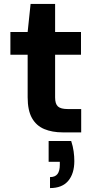

<svg xmlns="http://www.w3.org/2000/svg" viewBox="-20 -675 484 979"><path d="M300 0Q246 0 205.5 -17Q165 -34 143 -73Q121 -112 121 -179V-396H33V-512H121L136 -655H261V-512H393V-396H261V-178Q261 -145 275.5 -132Q290 -119 325 -119H394V0ZM235 284V228Q261 228 273 212.5Q285 197 285 165V150H228V44H343Q352 71 355.5 97Q359 123 359 146Q359 210 328 247Q297 284 235 284Z"/></svg>

Font: DM Sans 12pt ExtraBold
Style: Regular
Weight: 800
Version: Version 4.004;gftools[0.9.30]